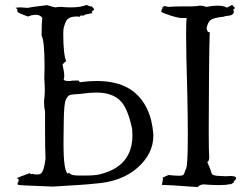

<svg xmlns="http://www.w3.org/2000/svg" viewBox="-20 -752 1025 780"><path d="M195 6Q334 -2 365 -6Q473 -13 538 -70Q603 -127 603 -201V-206Q594 -324 521 -381Q466 -423 373 -423Q341 -423 305 -418Q299 -423 299 -425H303Q267 -425 267 -423H258Q239 -423 239 -430V-431Q241 -436 241 -444Q241 -460 234 -490Q246 -503 248 -503H249Q237 -531 237 -616L238 -635Q246 -669 256 -675Q266 -685 292 -685L306 -684L305 -686Q305 -689 313 -689H320L319 -688Q320 -688 327 -693Q354 -699 357 -699H356Q355 -699 352 -704Q357 -708 357 -709L355 -708Q362 -710 362 -713Q362 -719 349 -728L350 -726H348Q345 -726 332 -732Q308 -722 267 -722Q249 -722 229 -724Q215 -724 205 -722Q202 -722 171 -731Q103 -723 92 -720L64 -722Q50 -722 43 -720Q52 -715 52 -713H49Q50 -706 52.5 -702.5Q55 -699 93 -685Q104 -688 108 -690L124 -692Q144 -692 152 -679Q149 -659 149 -608Q161 -585 161 -481L160 -433Q162 -404 162 -383Q162 -368 160.5 -357.5Q159 -347 159 -335Q159 -318 163 -298V-229Q163 -137 165 -108Q159 -57 146 -47Q140 -43 130 -43Q122 -43 110 -46Q108 -44 106 -44Q103 -44 102 -49Q55 -32 47 -28Q56 -27 56 -20L55 -15Q51 -8 51 -5Q51 -3 54 -1Q57 1 195 6ZM783 8Q792 -3 810 -3L819 -2Q849 0 871 0Q900 0 912 -4L914 -3Q919 -3 932 -12Q929 -12 929 -14Q929 -16 933 -19L931 -14L935 -20Q939 -25 939 -28Q939 -37 916 -37L896 -36L877 -37Q842 -37 839.5 -48.5Q837 -60 822 -94Q829 -96 830 -111Q828 -134 828 -220Q828 -277 829 -425Q830 -573 832 -622L829 -621Q823 -621 819 -635Q824 -663 836 -671Q848 -679 879 -683H881Q885 -683 898 -687Q930 -688 930 -705Q930 -709 927 -712Q931 -715 936 -721Q936 -720 935 -720Q933 -720 924 -731V-732Q922 -732 902 -721Q889 -729 864 -729Q845 -729 818 -724Q805 -729 794 -729H791Q783 -727 757 -726H725Q681 -726 665 -724L645 -728L647 -727Q639 -723 639 -721Q639 -720 645 -720H644Q637 -720 635 -704L633 -705Q646 -697 675 -688Q704 -679 717 -679H728Q735 -679 739 -678Q736 -673 736 -615Q736 -538 741 -367Q743 -267 743 -200Q743 -66 734 -64Q729 -45 724.5 -41.5Q720 -38 708 -38Q693 -38 665 -41Q635 -29 635 -25Q638 -30 640 -30Q642 -30 642 -26L641 -18Q638 -1 637 -1H640Q659 -1 783 8ZM332 -39Q326 -39 300.5 -39Q275 -39 268 -44Q261 -50 258 -50Q257 -50 257 -48V-46Q238 -52 238 -170Q238 -182 239 -258.5Q240 -335 248 -348Q254 -361 262 -365Q270 -369 310 -371Q344 -376 372 -376Q432 -376 465.5 -346Q499 -316 517 -227L518 -203Q518 -76 386 -44Q367 -39 332 -39Z"/></svg>

Font: Xiaobo Songti 小帛宋体
Style: Regular
Weight: 400
Version: Version 1.501;March 17, 2024;FontCreator 14.0.0.2814 64-bit